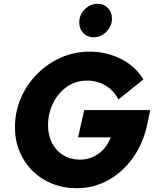

<svg xmlns="http://www.w3.org/2000/svg" viewBox="-20 -984 830 1015"><path d="M386 11Q316 11 256 -13Q196 -37 152 -80.5Q108 -124 83.5 -183Q59 -242 59 -311Q59 -392 90 -464.5Q121 -537 176 -592.5Q231 -648 302 -679.5Q373 -711 453 -711Q545 -711 621.5 -671.5Q698 -632 738 -564L606 -458Q582 -505 538.5 -531.5Q495 -558 439 -558Q396 -558 359 -540Q322 -522 294 -489.5Q266 -457 250 -414Q234 -371 234 -322Q234 -269 255.5 -227.5Q277 -186 315.5 -163Q354 -140 403 -140Q440 -140 472 -154.5Q504 -169 528.5 -196Q553 -223 565 -258H393L425 -402H774L759 -329Q738 -228 684 -151.5Q630 -75 553 -32Q476 11 386 11ZM476 -787Q442 -787 420.5 -809Q399 -831 399 -865Q399 -906 428 -935Q457 -964 497 -964Q529 -964 550.5 -941.5Q572 -919 572 -886Q572 -860 558.5 -837Q545 -814 523 -800.5Q501 -787 476 -787Z"/></svg>

Font: Red Hat Text VF
Style: Italic
Weight: 300
Italic angle: -12°
Designer: Pentagram, MCKL
Foundry: Pentagram, MCKL
Version: Version 1.023